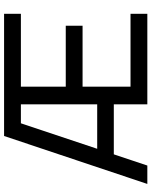

<svg xmlns="http://www.w3.org/2000/svg" viewBox="82 -842 760 965"><g transform="rotate(-90 462.5 -360.0)"><path d="M20 0 261 -720H452.5V-635.5H290.5L335.5 -667.5L112.5 0ZM136 -168.5V-252H485V-168.5ZM420 0V-720H875V-635.5H509V-410H815V-325.5H509V-84.5H875V0Z"/></g></svg>

Font: Manrope ExtraLight Medium
Style: Regular
Weight: 500
Version: Version 4.504